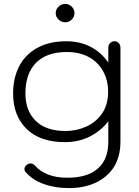

<svg xmlns="http://www.w3.org/2000/svg" viewBox="-20 -711 709 982"><path d="M112 170Q105 163 105 154Q105 140 119 131Q126 125 136 125Q149 125 161 138Q184 165 225.5 181.5Q267 198 325 198Q427 198 480.5 151Q534 104 534 14V-91Q500 -45 442.5 -14.5Q385 16 312 16Q184 16 115.5 -52Q47 -120 47 -233Q47 -310 77 -370Q107 -430 168.5 -465Q230 -500 319 -500Q388 -500 442.5 -472Q497 -444 534 -391V-467Q534 -481 543 -490.5Q552 -500 566 -500Q579 -500 587.5 -490.5Q596 -481 596 -467V14Q596 126 523.5 188.5Q451 251 332 251Q262 251 204.5 230.5Q147 210 112 170ZM533 -242Q533 -299 508 -345.5Q483 -392 435.5 -418.5Q388 -445 322 -445Q219 -445 164.5 -390Q110 -335 110 -233Q110 -145 162.5 -93Q215 -41 316 -41Q370 -41 420 -63Q470 -85 501.5 -130Q533 -175 533 -242ZM265 -644Q265 -663 279.5 -677Q294 -691 314 -691Q333 -691 347 -677Q361 -663 361 -644Q361 -625 347 -611Q333 -597 314 -597Q294 -597 279.5 -611Q265 -625 265 -644Z"/></svg>

Font: Kodchasan Light
Style: Regular
Weight: 300
Version: Version 1.000; ttfautohint (v1.6)